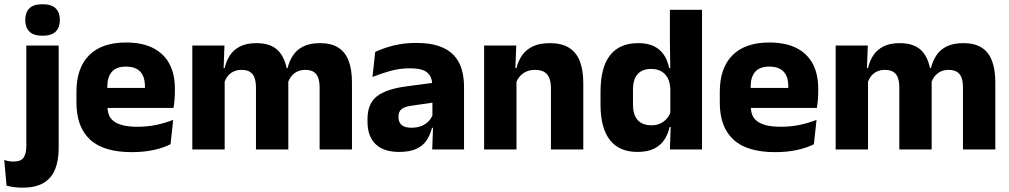

<svg xmlns="http://www.w3.org/2000/svg" viewBox="-65 -707 4774 908"><path d="M59.5 -82V-491.5H212.5V-82ZM136 -538Q93.5 -538 74 -557.8Q54.5 -577.5 54.5 -611V-614.5Q54.5 -648 74 -667.5Q93.5 -687 136 -687Q178.5 -687 198.2 -667.5Q218 -648 218 -614.5V-611Q218 -577 198.2 -557.5Q178.5 -538 136 -538ZM41.5 180.5Q19 180.5 -0.2 177.8Q-19.5 175 -34 171L-45 49.5Q-35 53 -24.2 55Q-13.5 57 -2 57Q35 57 47.2 37.5Q59.5 18 59.5 -16.5V-111.5H212.5V-6Q212.5 50.5 196.2 92.2Q180 134 142.5 157.2Q105 180.5 41.5 180.5Z M558.5 12.5Q424.5 12.5 360.5 -47.2Q296.5 -107 296.5 -221.5V-272.5Q296.5 -385.5 356.5 -445.8Q416.5 -506 531 -506Q608 -506 659.2 -479.8Q710.5 -453.5 736.2 -405Q762 -356.5 762 -288.5V-272Q762 -253 760.2 -233.2Q758.5 -213.5 755.5 -196.5H617.5Q619.5 -225.5 620 -251.2Q620.5 -277 620.5 -298Q620.5 -328.5 611 -349.2Q601.5 -370 581.8 -381Q562 -392 531 -392Q485 -392 463.8 -367.2Q442.5 -342.5 442.5 -297V-252L443.5 -235.5V-200.5Q443.5 -181.5 449.8 -164.5Q456 -147.5 471.8 -134.8Q487.5 -122 515.2 -114.8Q543 -107.5 586 -107.5Q631.5 -107.5 673.5 -116.2Q715.5 -125 754 -140L741.5 -25Q707.5 -7.5 661 2.5Q614.5 12.5 558.5 12.5ZM377.5 -196.5V-291H724.5V-196.5Z M1446.5 0V-293Q1446.5 -319 1440.2 -337.8Q1434 -356.5 1419.2 -366.5Q1404.5 -376.5 1378.5 -376.5Q1356.5 -376.5 1340 -368.2Q1323.5 -360 1312.5 -345.8Q1301.5 -331.5 1296 -313.5L1281.5 -385H1295Q1303 -418 1320.5 -444.8Q1338 -471.5 1369 -487.2Q1400 -503 1448.5 -503Q1501 -503 1534.2 -482.2Q1567.5 -461.5 1583.5 -420.2Q1599.5 -379 1599.5 -317.5V0ZM844.5 0V-491.5H996.5L991.5 -359L997.5 -354V0ZM1145.5 0V-293Q1145.5 -319 1139.2 -337.8Q1133 -356.5 1118 -366.5Q1103 -376.5 1077.5 -376.5Q1055 -376.5 1038.5 -368.2Q1022 -360 1011.2 -345.8Q1000.5 -331.5 995 -313.5L971.5 -385H997.5Q1005 -418.5 1022.2 -445Q1039.5 -471.5 1070 -487.2Q1100.5 -503 1147 -503Q1215.5 -503 1250.2 -467.8Q1285 -432.5 1294 -365.5Q1295.5 -355.5 1297 -341Q1298.5 -326.5 1298.5 -315V0Z M1979 0 1983.5 -123 1980 -130.5V-284L1979 -304Q1979 -345 1955 -364.5Q1931 -384 1874.5 -384Q1825 -384 1780.5 -371.5Q1736 -359 1696.5 -343L1709.5 -461.5Q1733 -472.5 1762.2 -482.2Q1791.5 -492 1827 -498Q1862.5 -504 1903 -504Q1967.5 -504 2011 -489Q2054.5 -474 2080.5 -446.5Q2106.5 -419 2118 -380.8Q2129.5 -342.5 2129.5 -296.5V0ZM1822.5 11.5Q1749 11.5 1711 -25.5Q1673 -62.5 1673 -131V-144.5Q1673 -217 1717.8 -251.8Q1762.5 -286.5 1860 -299L1992 -316.5L2001 -224.5L1884 -207.5Q1848.5 -203 1834 -191Q1819.5 -179 1819.5 -155.5V-152Q1819.5 -129.5 1834 -116.2Q1848.5 -103 1880.5 -103Q1908.5 -103 1928.8 -111.5Q1949 -120 1962 -133.8Q1975 -147.5 1981.5 -164.5L2003 -102.5H1978Q1970 -70.5 1953.2 -44.5Q1936.5 -18.5 1905 -3.5Q1873.5 11.5 1822.5 11.5Z M2540.5 0V-289Q2540.5 -316 2533.5 -335.8Q2526.5 -355.5 2510 -366Q2493.5 -376.5 2465 -376.5Q2441.5 -376.5 2423.5 -368.2Q2405.5 -360 2393.2 -345.8Q2381 -331.5 2375 -313.5L2351.5 -385H2377.5Q2385.5 -418.5 2403.8 -445Q2422 -471.5 2454 -487.2Q2486 -503 2535 -503Q2590 -503 2625 -481.8Q2660 -460.5 2676.8 -418.5Q2693.5 -376.5 2693.5 -313.5V0ZM2224.5 0V-491.5H2376.5L2371.5 -368.5L2377.5 -354V0Z M2949.5 11.5Q2863.5 11.5 2819.2 -45Q2775 -101.5 2775 -213V-273.5Q2775 -387 2819.5 -445Q2864 -503 2954 -503Q2998 -503 3027.5 -488.5Q3057 -474 3074.8 -447.5Q3092.5 -421 3099.5 -385H3141L3105 -286Q3104 -316.5 3093 -337.5Q3082 -358.5 3062.2 -369.8Q3042.5 -381 3014.5 -381Q2972.5 -381 2950.5 -356.5Q2928.5 -332 2928.5 -283V-212.5Q2928.5 -164 2950.8 -139.2Q2973 -114.5 3016.5 -114.5Q3039.5 -114.5 3057.8 -123Q3076 -131.5 3088.8 -146.5Q3101.5 -161.5 3107.5 -180.5L3145 -106.5H3102Q3094.5 -73.5 3077 -46.5Q3059.5 -19.5 3028.5 -4Q2997.5 11.5 2949.5 11.5ZM3103 0 3107.5 -124.5 3105 -150.5V-349.5V-371L3103 -513.5V-660.5H3255V0Z M3601 12.5Q3467 12.5 3403 -47.2Q3339 -107 3339 -221.5V-272.5Q3339 -385.5 3399 -445.8Q3459 -506 3573.5 -506Q3650.5 -506 3701.8 -479.8Q3753 -453.5 3778.8 -405Q3804.5 -356.5 3804.5 -288.5V-272Q3804.5 -253 3802.8 -233.2Q3801 -213.5 3798 -196.5H3660Q3662 -225.5 3662.5 -251.2Q3663 -277 3663 -298Q3663 -328.5 3653.5 -349.2Q3644 -370 3624.2 -381Q3604.5 -392 3573.5 -392Q3527.5 -392 3506.2 -367.2Q3485 -342.5 3485 -297V-252L3486 -235.5V-200.5Q3486 -181.5 3492.2 -164.5Q3498.5 -147.5 3514.2 -134.8Q3530 -122 3557.8 -114.8Q3585.5 -107.5 3628.5 -107.5Q3674 -107.5 3716 -116.2Q3758 -125 3796.5 -140L3784 -25Q3750 -7.5 3703.5 2.5Q3657 12.5 3601 12.5ZM3420 -196.5V-291H3767V-196.5Z M4489 0V-293Q4489 -319 4482.8 -337.8Q4476.5 -356.5 4461.8 -366.5Q4447 -376.5 4421 -376.5Q4399 -376.5 4382.5 -368.2Q4366 -360 4355 -345.8Q4344 -331.5 4338.5 -313.5L4324 -385H4337.5Q4345.5 -418 4363 -444.8Q4380.5 -471.5 4411.5 -487.2Q4442.5 -503 4491 -503Q4543.5 -503 4576.8 -482.2Q4610 -461.5 4626 -420.2Q4642 -379 4642 -317.5V0ZM3887 0V-491.5H4039L4034 -359L4040 -354V0ZM4188 0V-293Q4188 -319 4181.8 -337.8Q4175.5 -356.5 4160.5 -366.5Q4145.5 -376.5 4120 -376.5Q4097.5 -376.5 4081 -368.2Q4064.5 -360 4053.8 -345.8Q4043 -331.5 4037.5 -313.5L4014 -385H4040Q4047.5 -418.5 4064.8 -445Q4082 -471.5 4112.5 -487.2Q4143 -503 4189.5 -503Q4258 -503 4292.8 -467.8Q4327.5 -432.5 4336.5 -365.5Q4338 -355.5 4339.5 -341Q4341 -326.5 4341 -315V0Z"/></svg>

Font: Anek Gujarati Medium
Style: Bold
Weight: 700
Version: Version 1.003